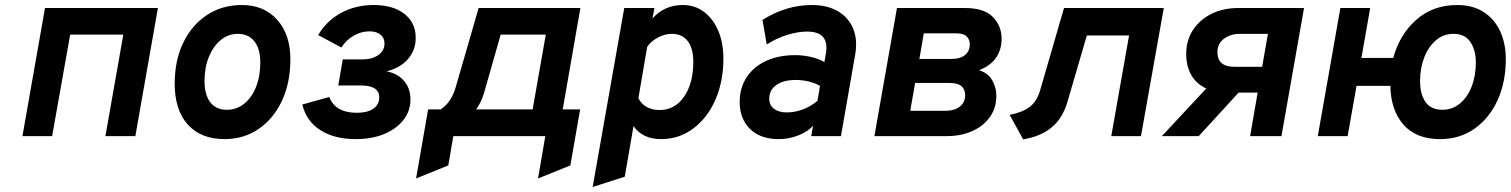

<svg xmlns="http://www.w3.org/2000/svg" viewBox="-20 -543 6028 766"><path d="M69.5 0 159.5 -511H610L520 0H400.5L472 -405H260L188 0Z M876 12Q781.5 12 729.2 -46Q677 -104 677 -209.5Q677 -302 711 -372.5Q745 -443 805.5 -483Q866 -523 945 -523Q1033 -523 1085.8 -464.2Q1138.5 -405.5 1138.5 -307Q1138.5 -213 1105 -141.2Q1071.5 -69.5 1012.2 -28.8Q953 12 876 12ZM885 -105Q924 -105 954.2 -129.2Q984.5 -153.5 1001.5 -196.2Q1018.5 -239 1018.5 -294Q1018.5 -348 995 -378Q971.5 -408 929 -408Q891 -408 861 -383.5Q831 -359 813.5 -316.5Q796 -274 796 -220Q796 -164.5 819 -134.8Q842 -105 885 -105Z M1399.5 12Q1313.5 12 1257.8 -24Q1202 -60 1186 -126L1293.5 -156Q1318 -93 1404 -93Q1445.5 -93 1469.2 -109.2Q1493 -125.5 1493 -154.5Q1493 -202 1420 -202H1329.5L1347.5 -306H1426Q1465 -306 1489.5 -323.5Q1514 -341 1514 -369.5Q1514 -391.5 1498 -404.8Q1482 -418 1454 -418Q1421.5 -418 1391.2 -400.8Q1361 -383.5 1342 -353.5L1249.5 -403Q1282.5 -460 1340.8 -491.5Q1399 -523 1470.5 -523Q1548 -523 1593.2 -487.8Q1638.5 -452.5 1638.5 -392Q1638.5 -343 1607.5 -307.2Q1576.5 -271.5 1522 -258.5Q1567 -249.5 1592.2 -220Q1617.5 -190.5 1617.5 -146Q1617.5 -100 1589.5 -64.2Q1561.5 -28.5 1512.5 -8.2Q1463.5 12 1399.5 12Z M1640 169 1688 -106.5H1738Q1780 -133.5 1798 -195L1889.5 -511H2295.5L2225 -106.5H2294.5L2255.5 117L2126.5 169L2155.5 0H1788.5L1768.5 117ZM1879.5 -106.5H2105L2157.5 -405H1977.5L1911.5 -173.5Q1905.5 -153 1897.5 -136.5Q1889.5 -120 1879.5 -106.5Z M2344.5 203 2470.5 -511H2591L2583 -469.5Q2631 -523 2704 -523Q2752 -523 2788.2 -496Q2824.5 -469 2845.2 -421Q2866 -373 2866 -310Q2866 -217 2833.8 -144.2Q2801.5 -71.5 2745.2 -29.8Q2689 12 2617.5 12Q2543.5 12 2507.5 -40L2472.5 162ZM2611.5 -104Q2672 -104 2709 -157Q2746 -210 2746 -296.5Q2746 -350 2723.8 -379Q2701.5 -408 2660.5 -408Q2632.5 -408 2604.8 -393.2Q2577 -378.5 2562 -356L2527 -151.5Q2537.5 -129 2559.8 -116.5Q2582 -104 2611.5 -104Z M3087 12Q3013 12 2972 -28.8Q2931 -69.5 2931 -136Q2931 -192 2958.5 -234.2Q2986 -276.5 3036 -299.8Q3086 -323 3152.5 -323Q3185 -323 3216.8 -315.5Q3248.5 -308 3269 -295.5L3274 -324Q3292.5 -417 3200.5 -417Q3163 -417 3120.5 -403.8Q3078 -390.5 3039 -365.5L3022 -463.5Q3116.5 -523 3219 -523Q3280.5 -523 3322.8 -498.2Q3365 -473.5 3383.5 -429.2Q3402 -385 3392 -326L3335 0H3216.5L3223.5 -41Q3201 -16.5 3163.5 -2.2Q3126 12 3087 12ZM3119 -94.5Q3150.5 -94.5 3183 -106.5Q3215.5 -118.5 3241.5 -141L3251.5 -200.5Q3233 -211 3208 -217.5Q3183 -224 3155 -224Q3105.5 -224 3077.2 -203.8Q3049 -183.5 3049 -149.5Q3049 -123.5 3067.8 -109Q3086.5 -94.5 3119 -94.5Z M3468.5 0 3558.5 -511H3830Q3906.5 -511 3941.2 -475.2Q3976 -439.5 3976 -388Q3976 -346 3954.2 -313.5Q3932.5 -281 3886 -263Q3922 -251.5 3938.5 -222.8Q3955 -194 3955 -160.5Q3955 -112 3929 -75.8Q3903 -39.5 3858.5 -19.8Q3814 0 3757.5 0ZM3648 -308H3778.5Q3811 -308 3830 -323.5Q3849 -339 3849 -366.5Q3849 -385.5 3836.5 -397.8Q3824 -410 3796 -410H3665.5ZM3611.5 -101H3751Q3787.5 -101 3809 -117.5Q3830.5 -134 3830.5 -163.5Q3830.5 -186 3816 -199Q3801.5 -212 3768 -212H3631Z M4062 13 4008 -85Q4058 -94 4087.2 -116Q4116.5 -138 4129 -180.5L4225 -511H4623L4532 0H4413.5L4484.5 -401.5H4316L4239 -138Q4220 -71.5 4176 -35Q4132 1.5 4062 13Z M4615.5 0 4792.5 -190Q4753 -208 4732.8 -243.5Q4712.5 -279 4712.5 -327Q4712.5 -383 4740 -424.2Q4767.5 -465.5 4814.2 -488.2Q4861 -511 4919.5 -511H5182.5L5092.5 0H4967.5L4997.5 -173.5H4921.5L4762.5 0ZM4905 -276.5H5015.5L5038.5 -408H4927.5Q4889.5 -408 4863.2 -388.5Q4837 -369 4837 -335Q4837 -276.5 4905 -276.5Z M5725 12Q5629.5 12 5579 -46Q5528.5 -104 5527 -200.5H5392L5356.5 0H5237.5L5327.5 -511H5446.5L5411.5 -312H5538.5Q5564 -405.5 5630.5 -464.2Q5697 -523 5794 -523Q5855.5 -523 5898.8 -495.2Q5942 -467.5 5964.8 -418.8Q5987.5 -370 5987.5 -307Q5987.5 -215.5 5954.8 -143.5Q5922 -71.5 5863 -29.8Q5804 12 5725 12ZM5734.5 -105Q5774 -105 5804.2 -129.8Q5834.5 -154.5 5851.2 -197.5Q5868 -240.5 5868 -294Q5868 -343 5846.2 -375.5Q5824.5 -408 5778.5 -408Q5739 -408 5709 -382.5Q5679 -357 5662.2 -314.2Q5645.5 -271.5 5645.5 -220Q5645.5 -167 5667.2 -136Q5689 -105 5734.5 -105Z"/></svg>

Font: Overpass
Style: Bold Italic
Weight: 700
Italic angle: -10°
Designer: Delve Withrington, Dave Bailey, Thomas Jockin
Foundry: Delve Fonts LLC
Version: Version 4.000; ttfautohint (v1.8.3)